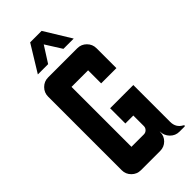

<svg xmlns="http://www.w3.org/2000/svg" viewBox="-272 -939 1000 1000"><g transform="rotate(-45 227.5 -439.5)"><path d="M182.6 -878.9H267.1L356.9 -732.4H281.2L225.1 -821.3L168.5 -732.4H92.8ZM48.8 -70.8V-612.8Q48.8 -642.1 69.6 -662.8Q90.3 -683.6 119.6 -683.6H334.5Q363.8 -683.6 384.5 -662.8Q405.3 -642.1 405.3 -612.8V-466.3H293V-562.5H170.9V-121.1H262.2Q274.9 -121.1 283.9 -130.1Q293 -139.2 293 -151.9V-229.5H234.4V-341.8H405.3V-70.3Q405.3 -27.8 441.4 -8.8Q445.3 -6.3 445.3 -3.9Q445.3 0 441.4 0H403.3Q374 0 353.3 -21.2Q332.5 -42.5 332 -72.3H331.1V-68.4Q331.1 -40 310.8 -20Q290.5 0 261.7 0H119.6Q90.3 0 69.6 -20.8Q48.8 -41.5 48.8 -70.8Z"/></g></svg>

Font: California Gothic
Style: Regular
Weight: 400
Version: Version 2.2;